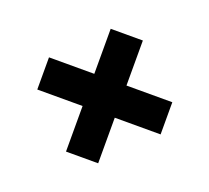

<svg xmlns="http://www.w3.org/2000/svg" viewBox="-87 -587 734 673"><g transform="rotate(20 280.0 -250.0)"><path d="M50 -191H219V-21H339V-191H510V-311H339V-479H219V-311H50Z"/></g></svg>

Font: RazerF5
Style: Bold
Weight: 700
Foundry: Razer Inc.
Version: Version 1.000;PS 001.001;hotconv 1.0.56